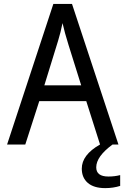

<svg xmlns="http://www.w3.org/2000/svg" viewBox="-20 -737 640 979"><path d="M490.2 0 419.9 -221.2H180.2L108.9 0H16.1L252 -716.8H347.2L584 0ZM394 -301.8 329.1 -508.8Q310.1 -569.3 298.8 -619.1Q289.1 -570.8 276.4 -529.8L206.1 -301.8ZM592.8 155.8V210.9Q557.1 222.2 516.6 222.2Q458.5 222.2 427.7 195.6Q397 168.9 397 123Q397 52.7 489.7 0H553.7Q470.7 61 470.7 116.2Q470.7 163.1 532.7 163.1Q564.9 163.1 592.8 155.8Z"/></svg>

Font: Noto Mono
Style: Regular
Weight: 400
Designer: Monotype Design Team
Foundry: Monotype Imaging Inc.
Version: Version 1.00